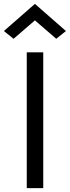

<svg xmlns="http://www.w3.org/2000/svg" viewBox="-58 -970 360 990"><path d="M80 -700V0H165V-700ZM122 -865 232 -770 282 -810 122 -950 -38 -810 12 -770Z"/></svg>

Font: Glinicke Jost Regular
Style: Regular
Weight: 400
Version: Version 3.710